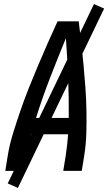

<svg xmlns="http://www.w3.org/2000/svg" viewBox="-20 -840 540 944"><path d="M6 0 18 -74Q27 -130 44.5 -186Q62 -242 81 -297.5Q100 -353 122 -408Q144 -463 167 -517.5Q190 -572 214 -626.5Q238 -681 263 -735H367Q374 -681 380 -626.5Q386 -572 391 -517.5Q396 -463 400 -408Q404 -353 405 -297.5Q406 -242 404.5 -186Q403 -130 394 -74L382 0H291L303 -74Q307 -100 310 -127Q313 -154 315 -180H133Q126 -154 119.5 -127Q113 -100 109 -74L97 0ZM157 -260H318Q319 -359 315 -457Q311 -555 304 -652Q264 -555 226 -457Q188 -359 157 -260ZM68 84 18 62 442 -820 492 -798Z"/></svg>

Font: Iosevka Curly Medium
Style: Italic
Weight: 500
Italic angle: -9°
Monospace: yes
Designer: Belleve Invis
Foundry: Belleve Invis
Version: Version 22.1.2; ttfautohint (v1.8.4)